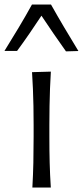

<svg xmlns="http://www.w3.org/2000/svg" viewBox="-54 -840 371 860"><path d="M91 0H173.6Q169.9 -57.6 168.5 -111.1Q167.1 -164.6 167.1 -228.7V-280.7Q167.1 -326.5 167.9 -366.1Q168.6 -405.7 170 -443Q171.4 -480.4 173.8 -519.2L89.5 -516.8Q91.9 -478.4 93.5 -441.4Q95.1 -404.4 95.8 -365.3Q96.6 -326.2 96.6 -280.7V-228.7Q96.6 -164.6 95.4 -111.1Q94.2 -57.6 91 0ZM-34 -611.9H22.5Q51.5 -651.3 78.5 -690.7Q105.6 -730.2 131.7 -769.7Q158.3 -729.7 185.7 -689.7Q213 -649.8 241.5 -609.9L297.2 -611.5Q264.9 -664.6 234.2 -716.2Q203.6 -767.8 174.5 -819.6H89.1Q60.6 -767.8 29.5 -716Q-1.7 -664.2 -34 -611.9Z"/></svg>

Font: Pinar-VF
Style: Regular
Weight: 300
Designer: Amin Abedi
Version: Version 3.0